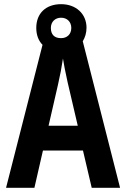

<svg xmlns="http://www.w3.org/2000/svg" viewBox="-20 -901 596 921"><path d="M377 -703C388 -721 395 -743 395 -768C395 -835 344 -881 273 -881C201 -881 154 -838 154 -767C154 -733 165 -705 184 -686L9 0H145L186 -179H378L420 0H556ZM273 -816C301 -816 322 -797 322 -767C322 -736 301 -718 273 -718C240 -718 224 -736 224 -767C224 -797 245 -816 273 -816ZM213 -298 258 -494C268 -538 276 -579 282 -620C286 -594 293 -558 304 -508L353 -298Z"/></svg>

Font: Kathrein 77 Bold Condensed
Style: Regular
Weight: 700
Width: 3
Designer: Lazydogs Typefoundry, based on Open Sans by Ascender Corporation
Foundry: Lazydogs Typefoundry
Version: Version 1.003;PS 001.003;hotconv 1.0.88;makeotf.lib2.5.64775